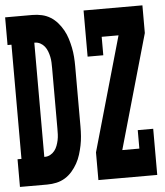

<svg xmlns="http://www.w3.org/2000/svg" viewBox="-62 -782 714 829"><g transform="rotate(-5 295.5 -367.5)"><path d="M-9 0V-120H8V-615H-9V-735H109Q130 -735 150 -730.5Q170 -726 187 -715.5Q204 -705 217.5 -689.5Q231 -674 241 -656Q251 -638 257 -618.5Q263 -599 267 -579.5Q271 -560 272.5 -539.5Q274 -519 274 -499V-237Q274 -216 272.5 -195.5Q271 -175 267 -155.5Q263 -136 257 -116.5Q251 -97 241 -79Q231 -61 217.5 -45.5Q204 -30 187 -19.5Q170 -9 150 -4.5Q130 0 109 0ZM107 -120H109Q122 -120 133 -126Q144 -132 151.5 -141.5Q159 -151 163.5 -163Q168 -175 170.5 -187Q173 -199 173.5 -211.5Q174 -224 174 -237V-499Q174 -511 173.5 -523.5Q173 -536 170.5 -548Q168 -560 163.5 -572Q159 -584 151.5 -593.5Q144 -603 133 -609Q122 -615 109 -615H107ZM331 0V-120L472 -615H399V-535H331V-735H586V-615L445 -120H519V-200H586V0Z"/></g></svg>

Font: Iosevka Slab Heavy Extended
Style: Regular
Weight: 900
Width: 7
Monospace: yes
Designer: Belleve Invis
Foundry: Belleve Invis
Version: Version 11.1.0; ttfautohint (v1.8.3)